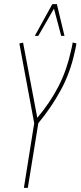

<svg xmlns="http://www.w3.org/2000/svg" viewBox="-20 -912 391 932"><path d="M96 0 146 -314 74 -701 92 -705 161 -340Q224 -415 264 -493Q304 -571 324 -663Q327 -674 329 -684.5Q331 -695 333 -706L351 -701Q349 -690 347 -679Q345 -668 342 -657Q321 -559 275 -474.5Q229 -390 166 -314L115 0ZM149 -738 234 -892H256L293 -738H277L242 -870L166 -738Z"/></svg>

Font: Georama Condensed Thin
Style: Italic
Weight: 100
Width: 3
Italic angle: -9°
Designer: Jean-Baptiste Levee
Foundry: Production Type
Version: Version 1.000